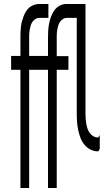

<svg xmlns="http://www.w3.org/2000/svg" viewBox="-20 -755 540 968"><path d="M83 193V-403H36V-473H83V-566Q83 -580 83.5 -593.5Q84 -607 85.5 -620.5Q87 -634 90.5 -647Q94 -660 99 -673Q104 -686 111 -697.5Q118 -709 128.5 -717.5Q139 -726 152 -730.5Q165 -735 178 -735H224V-665H178Q168 -665 159 -659.5Q150 -654 144 -645.5Q138 -637 135 -627Q132 -617 130 -607Q128 -597 127.5 -587Q127 -577 127 -566V-473H222V-566Q222 -584 223 -601.5Q224 -619 227.5 -636Q231 -653 237 -670Q243 -687 253 -701.5Q263 -716 278.5 -725Q294 -734 311 -735H411V-180Q411 -168 412 -155.5Q413 -143 415 -131Q417 -119 421 -107Q425 -95 432 -85Q439 -75 450 -68.5Q461 -62 473 -62Q475 -62 477 -64Q479 -66 480 -68Q481 -70 482 -72.5Q483 -75 483 -78V-8Q483 -5 482 -2.5Q481 0 480 2Q479 4 477 6Q475 8 473 8Q453 8 435 -1.5Q417 -11 404.5 -27Q392 -43 385 -62Q378 -81 374 -100.5Q370 -120 368.5 -140Q367 -160 367 -180V-665H317Q307 -665 298 -659.5Q289 -654 283 -645.5Q277 -637 274 -627Q271 -617 269 -607Q267 -597 266.5 -587Q266 -577 266 -566V-472H325V-403H266V193H222V-403H127V193Z"/></svg>

Font: Moesevka
Style: Regular
Weight: 400
Monospace: yes
Designer: Belleve Invis
Foundry: Belleve Invis
Version: Version 32.5.0; ttfautohint (v1.8.4)